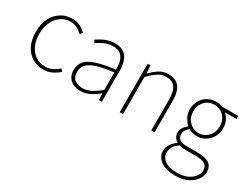

<svg xmlns="http://www.w3.org/2000/svg" viewBox="-84 -1046 2295 1808"><g transform="rotate(30 1063.5 -141.5)"><path d="M295 13Q228 13 174.5 -19.5Q121 -52 90 -113.5Q59 -175 59 -262Q59 -351 92 -413Q125 -475 179 -507.5Q233 -540 296 -540Q350 -540 387 -519.5Q424 -499 450 -474L427 -448Q401 -473 369 -490Q337 -507 296 -507Q240 -507 195 -476Q150 -445 123.5 -390Q97 -335 97 -262Q97 -190 122 -135.5Q147 -81 191.5 -50.5Q236 -20 296 -20Q340 -20 377 -38.5Q414 -57 442 -83L463 -57Q430 -28 388 -7.5Q346 13 295 13Z M699 13Q658 13 623.5 -2Q589 -17 568 -48.5Q547 -80 547 -130Q547 -218 630 -263.5Q713 -309 891 -329Q893 -372 883.5 -412.5Q874 -453 846 -480Q818 -507 763 -507Q707 -507 662 -485Q617 -463 591 -443L573 -472Q590 -484 618.5 -500Q647 -516 684.5 -528Q722 -540 765 -540Q827 -540 862.5 -512.5Q898 -485 912.5 -440Q927 -395 927 -341V0H897L892 -70H889Q849 -37 800.5 -12Q752 13 699 13ZM702 -20Q749 -20 794 -42.5Q839 -65 891 -109V-298Q777 -286 709.5 -263.5Q642 -241 613 -208.5Q584 -176 584 -131Q584 -70 619 -45Q654 -20 702 -20Z M1122 0V-527H1152L1158 -443H1160Q1201 -484 1244 -512Q1287 -540 1342 -540Q1423 -540 1462 -490.5Q1501 -441 1501 -339V0H1465V-334Q1465 -421 1435.5 -464Q1406 -507 1338 -507Q1289 -507 1248.5 -481Q1208 -455 1158 -403V0Z M1872 257Q1805 257 1756.5 238.5Q1708 220 1682 187Q1656 154 1656 110Q1656 75 1677.5 40.5Q1699 6 1736 -20V-24Q1716 -36 1702.5 -57Q1689 -78 1689 -108Q1689 -144 1709.5 -168.5Q1730 -193 1747 -205V-209Q1722 -231 1701 -268.5Q1680 -306 1680 -354Q1680 -408 1704 -450Q1728 -492 1769.5 -516Q1811 -540 1861 -540Q1884 -540 1901.5 -536Q1919 -532 1930 -527H2106V-494H1980Q2008 -471 2025 -435Q2042 -399 2042 -354Q2042 -302 2018 -259.5Q1994 -217 1953 -192Q1912 -167 1861 -167Q1839 -167 1814.5 -173.5Q1790 -180 1772 -191Q1754 -177 1740 -157.5Q1726 -138 1726 -111Q1726 -81 1747 -59.5Q1768 -38 1829 -38H1946Q2033 -38 2074 -9.5Q2115 19 2115 80Q2115 124 2085 165Q2055 206 2000.5 231.5Q1946 257 1872 257ZM1861 -200Q1900 -200 1932.5 -219.5Q1965 -239 1985 -274Q2005 -309 2005 -354Q2005 -401 1985.5 -435.5Q1966 -470 1933.5 -488.5Q1901 -507 1861 -507Q1822 -507 1789.5 -488.5Q1757 -470 1737.5 -436Q1718 -402 1718 -354Q1718 -309 1738 -274Q1758 -239 1790.5 -219.5Q1823 -200 1861 -200ZM1874 225Q1937 225 1982.5 204Q2028 183 2053 150.5Q2078 118 2078 84Q2078 37 2045.5 17.5Q2013 -2 1951 -2H1831Q1826 -2 1807.5 -4Q1789 -6 1767 -11Q1728 15 1711 46.5Q1694 78 1694 107Q1694 159 1741 192Q1788 225 1874 225Z"/></g></svg>

Font: Noto Sans TC Thin Thin
Style: Regular
Weight: 250
Version: Version 2.004-H2;hotconv 1.0.118;makeotfexe 2.5.65603